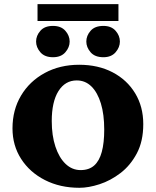

<svg xmlns="http://www.w3.org/2000/svg" viewBox="-20 -893 749 922"><path d="M361.3 8.8Q268.6 8.8 195.8 -28.3Q123 -65.4 81.5 -129.9Q40 -194.3 40 -276.4Q40 -365.2 81.1 -434.1Q122.1 -502.9 194.8 -542.5Q267.6 -582 360.4 -582Q451.2 -582 520.5 -545.9Q589.8 -509.8 628.9 -445.3Q668 -380.9 668 -296.9Q668 -214.8 637.2 -156.7Q606.4 -98.6 558.6 -62Q510.7 -25.4 458 -8.3Q405.3 8.8 361.3 8.8ZM367.2 -76.2Q407.2 -76.2 432.1 -98.1Q457 -120.1 468.8 -163.6Q480.5 -207 480.5 -270.5Q480.5 -343.8 464.4 -396.5Q448.2 -449.2 418.9 -478Q389.6 -506.8 348.6 -506.8Q293 -506.8 260.7 -455.6Q228.5 -404.3 228.5 -311.5Q228.5 -242.2 246.1 -189Q263.7 -135.7 294.9 -106Q326.2 -76.2 367.2 -76.2ZM160.2 -873H548.8V-792H160.2ZM234.4 -618.2Q194.3 -618.2 173.8 -642.1Q153.3 -666 153.3 -693.4Q153.3 -721.7 173.8 -745.1Q194.3 -768.6 234.4 -768.6Q273.4 -768.6 293.9 -745.1Q314.5 -721.7 314.5 -693.4Q314.5 -666 293.9 -642.1Q273.4 -618.2 234.4 -618.2ZM476.6 -618.2Q435.5 -618.2 415 -642.1Q394.5 -666 394.5 -693.4Q394.5 -721.7 415 -745.1Q435.5 -768.6 476.6 -768.6Q514.6 -768.6 535.2 -745.1Q555.7 -721.7 555.7 -693.4Q555.7 -666 535.2 -642.1Q514.6 -618.2 476.6 -618.2Z"/></svg>

Font: Crimson Pro Black
Style: Regular
Weight: 900
Designer: Jacques Le Bailly
Foundry: Baron von Fonthausen
Version: Version 1.003